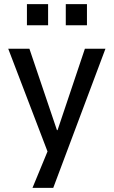

<svg xmlns="http://www.w3.org/2000/svg" viewBox="-20 -734 554 934"><path d="M138 180 228 -38V47L20 -497H123L257 -101H260L393 -497H493L239 180ZM300 -611V-714H403V-611ZM111 -611V-714H214V-611Z"/></svg>

Font: Nunito Sans 7pt SemiCondensed Medium
Style: Regular
Weight: 500
Width: 4
Designer: Vernon Adams
Foundry: Vernon Adams
Version: Version 3.101;gftools[0.9.27]